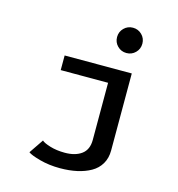

<svg xmlns="http://www.w3.org/2000/svg" viewBox="-136 -898 1122 1210"><g transform="rotate(15 425.0 -293.0)"><path d="M640.5 -639.5Q616.5 -615.5 582 -615.5Q547.5 -615.5 523.5 -639.5Q499.5 -663.5 499.5 -698Q499.5 -732.5 523.5 -756.5Q547.5 -780.5 582 -780.5Q616.5 -780.5 640.5 -756.5Q664.5 -732.5 664.5 -698Q664.5 -663.5 640.5 -639.5ZM648.5 -500V3Q648.5 52.5 626.5 90Q604.5 127.5 565.2 149.8Q526 172 475.8 183Q425.5 194 365 194Q294 194 233.2 177.5Q172.5 161 154 146.5L217.5 53Q230.5 66 273.2 79Q316 92 369.5 92Q438 92 478.8 61.8Q519.5 31.5 519.5 -31.5V-404.5H210.5V-500Z"/></g></svg>

Font: League Mono Wide Medium
Style: Regular
Weight: 500
Width: 8
Designer: Tyler Finck
Foundry: The League of Moveable Type / Tyler Finck
Version: Version 2.210